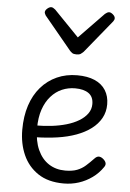

<svg xmlns="http://www.w3.org/2000/svg" viewBox="-58 -885 642 946"><g transform="rotate(5 263.0 -412.0)"><path d="M293 18Q216 18 166 -15.5Q116 -49 91.5 -104.5Q67 -160 67 -228Q67 -295 84.5 -348.5Q102 -402 135 -440Q168 -478 213.5 -498.5Q259 -519 314 -519Q365 -519 400.5 -503.5Q436 -488 454.5 -458.5Q473 -429 473 -389Q473 -351 456 -320.5Q439 -290 408.5 -267Q378 -244 336 -228.5Q294 -213 242.5 -205.5Q191 -198 133 -197V-255Q171 -255 209.5 -259.5Q248 -264 282.5 -274Q317 -284 343.5 -300Q370 -316 385 -337Q400 -358 400 -384Q400 -420 376 -437Q352 -454 309 -454Q275 -454 244.5 -441Q214 -428 190 -401Q166 -374 152.5 -334.5Q139 -295 139 -242Q139 -179 159 -135Q179 -91 214 -68.5Q249 -46 295 -46Q330 -46 353.5 -55Q377 -64 395.5 -80.5Q414 -97 433 -117Q444 -129 454.5 -129Q465 -129 476 -120Q487 -111 490 -101Q493 -91 485 -80Q464 -49 433.5 -27Q403 -5 367.5 6.5Q332 18 293 18ZM444 -842Q452 -842 462.5 -833Q473 -824 473 -814Q473 -811 472 -808Q471 -805 467 -799L335 -637Q329 -631 322 -626Q315 -621 300 -621Q286 -621 279 -626Q272 -631 267 -637L133 -799Q130 -805 128.5 -808Q127 -811 127 -814Q127 -824 137.5 -833Q148 -842 157 -842Q162 -842 167 -839Q172 -836 177 -832L300 -705L423 -832Q428 -836 433 -839Q438 -842 444 -842Z"/></g></svg>

Font: Playwrite US Modern Light
Style: Regular
Weight: 300
Designer: Veronika Burian, José Scaglione
Foundry: TypeTogether
Version: Version 1.003